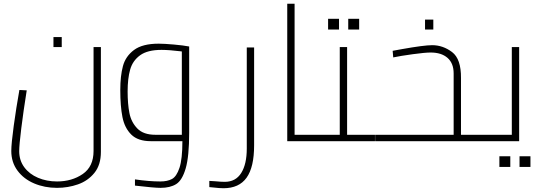

<svg xmlns="http://www.w3.org/2000/svg" viewBox="-20 -750 2865 1020"><path d="M40 0ZM40 52Q40 13 53 -82Q66 -177 83 -272L122 -270Q104 -157 93 -68Q82 21 82 53Q82 102 109 138.5Q136 175 182 194.5Q228 214 283 214Q362 214 419.5 174.5Q477 135 477 52V-500H516V57Q516 126 481.5 168.5Q447 211 394 229.5Q341 248 283 248Q217 248 161.5 224.5Q106 201 73 156.5Q40 112 40 52ZM264 -553H308V-500H264Z M985 -503V-45Q985 81 966.5 144.5Q948 208 916 228Q884 248 833 248Q799 248 697 236V203Q772 214 832 214Q869 214 893.5 201Q918 188 933.5 141.5Q949 95 949 0H781Q713 0 677.5 -35Q642 -70 630.5 -128Q619 -186 619 -272Q619 -346 633 -398.5Q647 -451 692 -484.5Q737 -518 823 -518Q852 -518 903 -513.5Q954 -509 985 -503ZM805 -34H946V-476L944 -477Q878 -485 838 -485Q764 -485 724.5 -456.5Q685 -428 671.5 -380.5Q658 -333 658 -264Q658 -198 667.5 -149.5Q677 -101 709.5 -67.5Q742 -34 805 -34Z M1113 246 1092 244V211L1124 213Q1154 216 1174 216Q1232 216 1261.5 169Q1291 122 1291 39V-498H1330V22Q1330 138 1290 194Q1250 250 1167 250Q1147 250 1113 246Z M1636 -34V0H1506V-730H1545V-34Z M1636 0ZM1972 -34V0H1636V-34H1785V-500H1824V-34ZM1723 -650H1781V-593H1723ZM1830 -650H1888V-593H1830Z M1973 0ZM2550 -34V0H1973V-34H2390V-360Q2390 -414 2357.5 -442.5Q2325 -471 2268 -471Q2238 -471 2172.5 -462Q2107 -453 2069 -445L2066 -480Q2075 -482 2087.5 -484Q2100 -486 2115 -489Q2233 -510 2276 -510Q2333 -510 2381.5 -473.5Q2430 -437 2429 -335V-34ZM2238 -646H2282V-593H2238Z M2550 0ZM2738 -500V0H2550V-34H2699V-500ZM2633 80H2691V137H2633ZM2740 80H2798V137H2740Z"/></svg>

Font: Cairo ExtraLight
Style: Regular
Weight: 250
Designer: Mohamed Gaber, the designers of Titillium
Foundry: Kief Type Foundry
Version: Version 2.009; ttfautohint (v1.5.33-1714) -l 8 -r 50 -G 200 